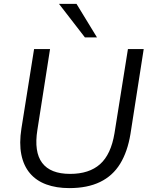

<svg xmlns="http://www.w3.org/2000/svg" viewBox="-20 -957 768 986"><path d="M336 9Q269 9 217.5 -10Q166 -29 133.5 -67.5Q101 -106 89.5 -163.5Q78 -221 90 -297L155 -705H237L172 -290Q154 -177 196.5 -120.5Q239 -64 340 -64Q438 -64 494 -114Q550 -164 568 -273L637 -705H718L650 -269Q635 -178 597 -116Q559 -54 494 -22.5Q429 9 336 9ZM416 -765 283 -937H373L478 -765Z"/></svg>

Font: Nunito Sans 12pt ExtraLight 12pt
Style: Italic
Weight: 400
Italic angle: -9°
Version: Version 3.101;gftools[0.9.27]